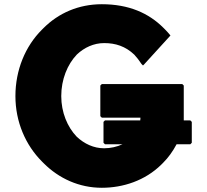

<svg xmlns="http://www.w3.org/2000/svg" viewBox="-20 -867 981 909"><path d="M816 -184H881L888 -191V-290L881 -297H850V-462L843 -469H462L455 -462V-317L462 -310H645C645 -308 644 -301 644 -297H477L470 -290V-191L477 -184H560C534 -172 503 -165 473 -165C424 -165 379 -186 343 -220C299 -266 270 -335 270 -412C270 -491 299 -562 344 -609C379 -642 424 -663 473 -663C527 -663 574 -648 616 -608C627 -596 639 -581 650 -564L657 -557L664 -564L787 -699C779 -709 770 -719 761 -728L754 -735C684 -805 590 -847 462 -847C352 -847 257 -805 186 -734L185 -733L178 -726C100 -648 53 -536 53 -412C53 -290 101 -180 179 -102L180 -101L187 -94C259 -22 355 22 462 22C563 22 667 -12 744 -88L745 -89L752 -96C777 -121 798 -150 816 -184Z"/></svg>

Font: Hussar Woodtype
Style: Blk
Weight: 900
Foundry: Cannot Into Space Fonts
Version: Version 1.07